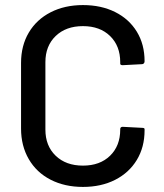

<svg xmlns="http://www.w3.org/2000/svg" viewBox="-20 -728 647 757"><path d="M63 -221V-480Q63 -548 93.5 -599.5Q124 -651 179.5 -679.5Q235 -708 307 -708Q379 -708 434 -680.5Q489 -653 519.5 -603Q550 -553 550 -487V-486Q550 -481 547 -478Q544 -475 540 -475L464 -471Q454 -471 454 -477V-483Q454 -547 414 -586Q374 -625 307 -625Q240 -625 199.5 -586Q159 -547 159 -483V-217Q159 -153 199.5 -114Q240 -75 307 -75Q374 -75 414 -114Q454 -153 454 -217V-219Q454 -228 464 -228L540 -224Q550 -224 550 -219V-214Q550 -148 519.5 -97.5Q489 -47 434 -19Q379 9 307 9Q235 9 179.5 -19.5Q124 -48 93.5 -100.5Q63 -153 63 -221Z"/></svg>

Font: Amber EN Medium
Style: Regular
Weight: 500
Designer: Jeremy Tribby
Foundry: Tribby Type Co.
Version: Version 1.403 November 24, 2021